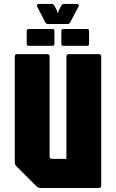

<svg xmlns="http://www.w3.org/2000/svg" viewBox="-20 -936 577 956"><path d="M181.5 0Q170 0 161.5 -8.5L61.5 -108.5Q53.5 -116.5 53.5 -128.5V-654Q53.5 -666.5 66 -666.5H214.5Q227 -666.5 227 -654V-157Q227 -145 239 -145H310.5V-654Q310.5 -666.5 323 -666.5H471.5Q484 -666.5 484 -654V-12.5Q484 0 471.5 0ZM123 -708Q113 -708 113 -718V-781.5Q113 -791.5 123 -791.5H242Q251 -791.5 251 -781.5V-718Q251 -708 242 -708ZM295.5 -708Q285.5 -708 285.5 -718V-781.5Q285.5 -791.5 295.5 -791.5H414.5Q423.5 -791.5 423.5 -781.5V-718Q423.5 -708 414.5 -708ZM220 -816.5Q209 -816.5 206 -824L165 -903Q162 -908.5 164.5 -912.5Q167 -916.5 173.5 -916.5H238.5Q245 -916.5 251 -907.5L264 -882.5L266 -872.5H269L271.5 -882.5L285 -907.5Q290.5 -916.5 297.5 -916.5H362.5Q369 -916.5 371.5 -912.5Q374 -908.5 371 -903L329 -824Q326 -816.5 315 -816.5Z"/></svg>

Font: Jaro 24pt
Style: Regular
Weight: 400
Designer: Agyei Archer, Celine Hurka, Mirko Velimirović
Version: Version 1.000